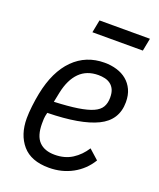

<svg xmlns="http://www.w3.org/2000/svg" viewBox="-134 -785 728 880"><g transform="rotate(20 230.0 -345.0)"><path d="M210 12Q123 12 80.5 -37.5Q38 -87 38 -167Q38 -193 42 -227Q46 -261 52 -291Q75 -406 136 -467Q197 -528 287 -528Q319 -528 347 -519.5Q375 -511 395.5 -494Q416 -477 428 -451.5Q440 -426 440 -391Q440 -303 359.5 -264Q279 -225 118 -222Q113 -203 112.5 -190.5Q112 -178 112 -168Q112 -108 138.5 -80.5Q165 -53 215 -53Q264 -53 300 -76Q336 -99 360 -137L407 -95Q376 -44 324.5 -16Q273 12 210 12ZM280 -465Q223 -465 188 -430Q153 -395 139 -329L129 -280Q198 -283 243.5 -290Q289 -297 316 -309Q343 -321 354 -340Q365 -359 365 -386Q365 -410 358 -425Q351 -440 339 -449Q327 -458 311.5 -461.5Q296 -465 280 -465ZM198 -702H444L432 -640H186Z"/></g></svg>

Font: IBM Plex Sans Condensed
Style: Italic
Weight: 400
Width: 3
Italic angle: -11°
Designer: Mike Abbink, Paul van der Laan, Pieter van Rosmalen
Foundry: Bold Monday
Version: Version 1.3